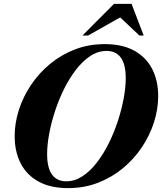

<svg xmlns="http://www.w3.org/2000/svg" viewBox="-20 -955 834 988"><path d="M794 -460.5Q794 -393 772.2 -325.2Q750.5 -257.5 709.8 -196.8Q669 -136 611.8 -88.8Q554.5 -41.5 483.5 -14.2Q412.5 13 330.5 13Q239.5 13 178.2 -20.8Q117 -54.5 86.2 -114.8Q55.5 -175 55.5 -254.5Q55.5 -322 77.2 -389.8Q99 -457.5 139.8 -518.2Q180.5 -579 237.8 -626.2Q295 -673.5 366 -700.8Q437 -728 519 -728Q610 -728 671 -694.2Q732 -660.5 763 -600.2Q794 -540 794 -460.5ZM222.5 -162.5Q222.5 -90.5 248 -56.2Q273.5 -22 321 -22Q364.5 -22 404.2 -48Q444 -74 478 -118Q512 -162 539.5 -217.2Q567 -272.5 586.5 -332.2Q606 -392 616.5 -449Q627 -506 627 -552.5Q627 -624.5 601.5 -658.8Q576 -693 528.5 -693Q484.5 -693 445 -667Q405.5 -641 371.5 -597Q337.5 -553 310 -497.8Q282.5 -442.5 263 -382.8Q243.5 -323 233 -266Q222.5 -209 222.5 -162.5ZM404 -772 566.5 -935H657L719.5 -772H697.5L598.5 -865.5L433 -772Z"/></svg>

Font: Newsreader Display
Style: Bold Italic
Weight: 700
Italic angle: -17°
Designer: Hugues Gentile
Foundry: Production Type
Version: Version 1.001